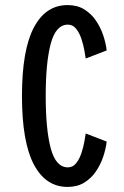

<svg xmlns="http://www.w3.org/2000/svg" viewBox="-20 -726 490 756"><path d="M246 10Q160 10 113.2 -78.5Q66.5 -167 66.5 -348Q66.5 -529 113.2 -617.5Q160 -706 246 -706Q284.5 -706 312.2 -688.8Q340 -671.5 358.2 -644.2Q376.5 -617 386.8 -586Q397 -555 400 -527.5L317.5 -495.5Q316 -507 312 -528.8Q308 -550.5 300.2 -573.8Q292.5 -597 279.5 -613Q266.5 -629 247.5 -629Q200 -629 180 -554.8Q160 -480.5 160 -348Q160 -215.5 180 -141.2Q200 -67 247.5 -67Q266.5 -67 279.5 -83Q292.5 -99 300.2 -122.2Q308 -145.5 312 -167.2Q316 -189 317.5 -200.5L400 -168.5Q397 -141 386.8 -110Q376.5 -79 358.2 -51.8Q340 -24.5 312.2 -7.2Q284.5 10 246 10Z"/></svg>

Font: Trispace Condensed
Style: Regular
Weight: 400
Width: 3
Designer: Tyler Finck
Foundry: Etcetera Type Company
Version: Version 1.210; ttfautohint (v1.8.3)